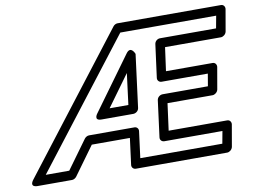

<svg xmlns="http://www.w3.org/2000/svg" viewBox="-80 -854 1324 998"><g transform="rotate(-10 581.5 -355.5)"><path d="M1025 -25H592L610 -164C612 -178 602 -188 590 -188H350C341 -188 331 -182 326 -175L217 -25H93L603 -686H1109L1097 -621H801C788 -621 774 -611 772 -595L749 -421C747 -407 758 -397 770 -397H1014L1003 -332H764C751 -332 736 -322 734 -306L709 -114C707 -100 718 -90 730 -90H1037ZM1042 25C1053 25 1068 15 1071 0L1091 -115C1093 -126 1086 -140 1071 -140H762L781 -282H1019C1030 -282 1045 -292 1048 -307L1068 -422C1070 -433 1063 -447 1048 -447H802L819 -571H1114C1125 -571 1140 -581 1143 -596L1163 -711C1165 -722 1158 -736 1143 -736H597C590 -736 580 -732 574 -724L26 -13C-5 27 41 25 41 25H223C231 25 241 20 247 12L356 -138H557L539 1C537 13 546 25 560 25ZM429 -258H596C609 -258 624 -268 626 -284L662 -563C662 -563 644 -611 617 -574L414 -295C414 -295 383 -258 429 -258ZM480 -308 600 -473 579 -308Z"/></g></svg>

Font: Asimov
Style: WidOuIt
Weight: 500
Designer: Google
Version: Version 2.000980; 2014